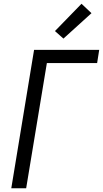

<svg xmlns="http://www.w3.org/2000/svg" viewBox="-20 -1000 547 1020"><path d="M40 0 161 -735H507L496 -665H229L119 0ZM317 -795 272 -835 413 -980 466 -930Z"/></svg>

Font: Iosevka Fixed
Style: Italic
Weight: 400
Italic angle: -9°
Monospace: yes
Designer: Belleve Invis
Foundry: Belleve Invis
Version: Version 33.2.4